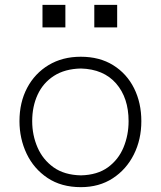

<svg xmlns="http://www.w3.org/2000/svg" viewBox="-20 -750 653 780"><path d="M308.6 10.3Q229 10.3 173.1 -27.1Q117.2 -64.5 88.1 -125.7Q59.1 -187 59.1 -257.8Q59.1 -334 90.3 -393.1Q121.6 -452.1 177.7 -485.8Q233.9 -519.5 308.1 -519.5Q384.8 -519.5 439.9 -485.1Q495.1 -450.7 524.7 -391.4Q554.2 -332 554.2 -257.8Q554.2 -183.1 523.7 -122.3Q493.2 -61.5 438 -25.6Q382.8 10.3 308.6 10.3ZM308.6 -37.6Q375.5 -39.1 418.5 -70.3Q461.4 -101.6 481.9 -151.4Q502.4 -201.2 502.4 -257.8Q502.4 -352.5 451.7 -410.9Q400.9 -469.2 308.6 -471.7Q243.2 -470.2 199 -441.7Q154.8 -413.1 132.8 -365.2Q110.8 -317.4 110.8 -257.8Q110.8 -201.2 132.3 -151.4Q153.8 -101.6 197.5 -70.3Q241.2 -39.1 308.6 -37.6ZM363.1 -730.1H456V-638.8H363.1ZM152.6 -730.1H245.6V-638.8H152.6Z"/></svg>

Font: Pinar-DS3-FD Light
Style: Regular
Weight: 300
Designer: Amin Abedi
Version: Version 3.000